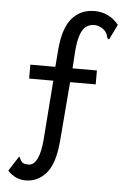

<svg xmlns="http://www.w3.org/2000/svg" viewBox="-58 -717 616 934"><g transform="rotate(5 250.0 -250.0)"><path d="M103 175Q52 175 15 135L61 63Q66 65 68.5 73Q71 81 79 89Q87 97 110 97Q136 97 152 64.5Q168 32 173 -29L195 -320H77V-388H199L206 -476Q215 -579 256.5 -627Q298 -675 366 -675Q437 -675 484 -618L448 -544Q440 -544 437 -556Q433 -578 413 -592.5Q393 -607 370 -607Q348 -607 331 -595Q314 -583 303 -552.5Q292 -522 288 -466L283 -388H402V-320H277L253 -26Q243 83 202 129Q161 175 103 175Z"/></g></svg>

Font: Inconsolata Medium
Style: Regular
Weight: 500
Monospace: yes
Designer: Raph Levien, Cyreal, Brenton Simpson
Foundry: Raph Levien, Cyreal, Google
Version: Version 3.001; ttfautohint (v1.8.2.53-6de2)